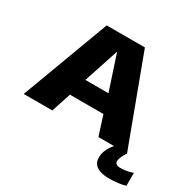

<svg xmlns="http://www.w3.org/2000/svg" viewBox="-185 -879 1307 1287"><g transform="rotate(30 469.0 -235.5)"><path d="M33.5 0H255L304 -150.5H563.5L611.5 0H833L581 -676H285.5ZM344.5 -288 433 -556.5H434.5L523 -288ZM810 205Q839 205 865.8 202.2Q892.5 199.5 912 195.5Q931.5 191.5 937.5 189V89Q930.5 92 914.5 96.2Q898.5 100.5 879 103.2Q859.5 106 842 106Q820 106 810 98Q800 90 800 77Q800 66.5 805.5 51.5Q811 36.5 819 22Q827 7.5 833.5 0H732.5Q723 10 711 27.5Q699 45 690.8 68Q682.5 91 682.5 117Q682.5 151.5 701 170.5Q719.5 189.5 748.5 197.2Q777.5 205 810 205Z"/></g></svg>

Font: Anybody SemiExpanded ExtraBold
Style: Regular
Weight: 800
Width: 6
Version: Version 1.113;gftools[0.9.25]